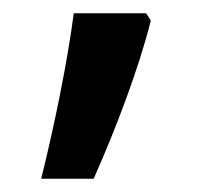

<svg xmlns="http://www.w3.org/2000/svg" viewBox="-20 -143 314 289"><path d="M42 126H121C154 52 189 -40 207 -112L200 -123H91C82 -53 62 46 42 126Z"/></svg>

Font: Noto Sans Devanagari UI Medium
Style: Regular
Weight: 500
Designer: Jelle Bosma - Monotype Design Team
Foundry: Monotype Imaging Inc.
Version: Version 2.004